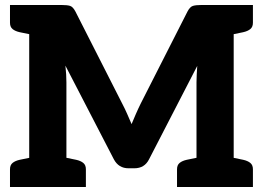

<svg xmlns="http://www.w3.org/2000/svg" viewBox="-20 -749 1053 769"><path d="M97 0V-729H226Q249 -729 260.5 -725.5Q272 -722 282 -703L470 -333Q480 -314 489 -293.5Q498 -273 507 -252Q514 -269 524 -292Q534 -315 544 -335L731 -703Q741 -722 753 -725.5Q765 -729 787 -729H916V0H767V-419Q767 -435 768 -451.5Q769 -468 770 -485L577 -111Q559 -75 518 -75H495Q455 -75 436 -111L242 -486Q244 -468 245 -451Q246 -434 246 -419V0ZM20 0V-71Q20 -88 30.5 -96.5Q41 -105 59 -109L103 -118L117 0ZM227 0 241 -118 285 -109Q303 -105 313.5 -96.5Q324 -88 324 -71V0ZM117 -729 103 -611 59 -620Q41 -624 30.5 -632.5Q20 -641 20 -658V-729ZM689 0V-71Q689 -88 699.5 -96.5Q710 -105 728 -109L772 -118L786 0ZM896 0 910 -118 954 -109Q972 -105 982.5 -96.5Q993 -88 993 -71V0ZM993 -729V-658Q993 -641 982.5 -632.5Q972 -624 954 -620L910 -611L896 -729Z"/></svg>

Font: Aleo Black
Style: Regular
Weight: 900
Designer: Alessio Laiso
Foundry: Alessio Laiso
Version: Version 2.001;gftools[0.9.29]